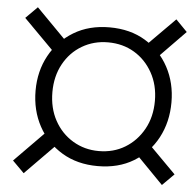

<svg xmlns="http://www.w3.org/2000/svg" viewBox="-48 -702 747 739"><g transform="rotate(5 325.0 -332.5)"><path d="M150 -481 24 -608 69 -653 199 -521ZM70 -12 25 -57 146 -180 193 -137ZM604 -13 476 -144 520 -188 649 -58ZM524 -481 473 -521 604 -653 648 -608ZM351 -64Q272 -64 213 -99.5Q154 -135 121 -196Q88 -257 88 -333Q88 -408 121 -468.5Q154 -529 213 -564.5Q272 -600 351 -600Q431 -600 489.5 -564.5Q548 -529 580.5 -468.5Q613 -408 613 -333Q613 -257 580.5 -196Q548 -135 489.5 -99.5Q431 -64 351 -64ZM350 -122Q407 -122 451.5 -149Q496 -176 522.5 -223.5Q549 -271 549 -333Q549 -394 522.5 -441.5Q496 -489 451.5 -515.5Q407 -542 350 -542Q295 -542 250 -515.5Q205 -489 179 -441.5Q153 -394 153 -333Q153 -271 179 -223.5Q205 -176 250 -149Q295 -122 350 -122Z"/></g></svg>

Font: Azeret Mono Thin ExtraLight
Style: Italic
Weight: 250
Italic angle: -12°
Version: Version 1.002